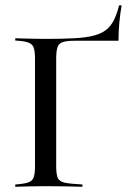

<svg xmlns="http://www.w3.org/2000/svg" viewBox="-20 -718 496 738"><path d="M38.7 0V-8.9Q71.8 -11.3 87.9 -16.5Q104 -21.8 109.3 -35.9Q114.5 -50 114.5 -78.2V-492.7Q114.5 -521.8 109.3 -535.5Q104 -549.2 87.9 -554.8Q71.8 -560.5 38.7 -562.1V-571Q56.5 -570.2 75.8 -569.8Q95.2 -569.4 116.1 -569Q137.1 -568.5 156.5 -568.5Q221 -568.5 265.7 -571Q310.5 -573.4 339.9 -581Q369.4 -588.7 387.5 -602.8Q405.6 -616.9 417.3 -639.9Q429 -662.9 437.9 -697.6H447.6Q441.9 -666.1 438.7 -631Q435.5 -596 435.5 -561.3Q415.3 -561.3 385.9 -561.3Q356.5 -561.3 325 -561.3Q293.5 -561.3 266.1 -561.3Q235.5 -561.3 220.6 -556Q205.6 -550.8 200.8 -535.9Q196 -521 196 -492.7V-78.2Q196 -48.4 202 -34.3Q208.1 -20.2 229.4 -15.7Q250.8 -11.3 296.8 -8.9V0Q275 -0.8 238.7 -1.6Q202.4 -2.4 156.5 -2.4Q121.8 -2.4 91.5 -1.6Q61.3 -0.8 38.7 0Z"/></svg>

Font: Playfair 144pt
Style: Regular
Weight: 400
Designer: Claus Eggers Sørensen
Foundry: Claus Eggers Sørensen
Version: Version 2.001;gftools[0.9.30]